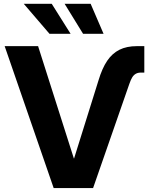

<svg xmlns="http://www.w3.org/2000/svg" viewBox="-20 -964 764 984"><path d="M484.8 -552Q503.5 -614.3 529.3 -652.4Q555.1 -690.5 592.1 -709Q629.2 -727.5 681.2 -727.5H719.6V-592H702.4Q686.6 -592 675.9 -585.8Q665.2 -579.7 657.9 -568Q650.6 -556.3 642.9 -534.2L457 0H255.1L3.9 -727.5H175.2L358.6 -151.7H359.6ZM311.2 -944.4H444.6L510.8 -790.7H405.8ZM101.9 -944.4H245.2L341.9 -790.7H233.7Z"/></svg>

Font: Intratopia Thin
Style: Regular
Weight: 100
Designer: Rasmus Andersson
Foundry: rsms
Version: Version 3.000;Glyphs 3.2.3 (3260)